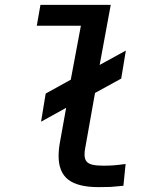

<svg xmlns="http://www.w3.org/2000/svg" viewBox="-20 -745 640 788"><path d="M220.5 -105Q220.5 -132 226.5 -164L251.5 -302.5L148.5 -245.5L167.5 -361L270.5 -418L312 -639.5H131L146 -725H434.5L389 -478.5L496.5 -537.5L477.5 -422.5L370 -363.5L329.5 -136Q327 -124 327 -110.5Q327 -92.5 334.8 -82.8Q342.5 -73 359.2 -69Q376 -65 405 -65Q428 -65 447.2 -66.5Q466.5 -68 495.5 -72L486.5 17.5Q447.5 21.5 433.5 22.2Q419.5 23 384.5 23Q299.5 23 260 -7.8Q220.5 -38.5 220.5 -105Z"/></svg>

Font: JuliaMono SemiBold
Style: Italic
Weight: 600
Italic angle: -9°
Monospace: yes
Designer: cormullion
Foundry: corm
Version: Version 0.056; ttfautohint (v1.8.4)